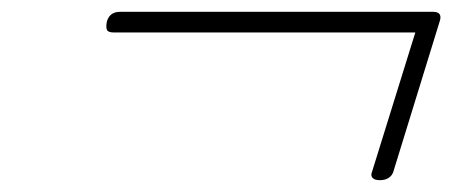

<svg xmlns="http://www.w3.org/2000/svg" viewBox="-20 -475 803 325"><path d="M623 -170Q614 -170 610.5 -174Q607 -178 610 -185L683 -420H173Q163 -420 161 -424.5Q159 -429 161 -439Q166 -455 183 -455H713Q730 -455 724 -438L646 -185Q644 -178 638 -174Q632 -170 623 -170Z"/></svg>

Font: Playwrite MX Thin
Style: Regular
Weight: 250
Designer: Veronika Burian, José Scaglione
Foundry: TypeTogether
Version: Version 1.002